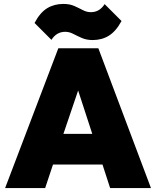

<svg xmlns="http://www.w3.org/2000/svg" viewBox="-20 -958 795 978"><path d="M6 0 277 -712H481L749 0H541L502 -120H250L210 0ZM303 -276H450L378 -497ZM452 -754Q421 -754 397 -764.5Q373 -775 353 -785.5Q333 -796 312 -796Q268 -796 242 -755L156 -841Q184 -894 220 -916Q256 -938 303 -938Q335 -938 358.5 -927.5Q382 -917 402 -906.5Q422 -896 443 -896Q487 -896 513 -937L599 -851Q571 -799 535 -776.5Q499 -754 452 -754Z"/></svg>

Font: Outfit Black
Style: Regular
Weight: 900
Designer: Rodrigo Fuenzalida
Foundry: fragTYPE
Version: Version 1.100; ttfautohint (v1.8.4.7-5d5b)